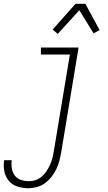

<svg xmlns="http://www.w3.org/2000/svg" viewBox="-52 -771 572 1014"><path d="M97 223Q68 223 40 214Q12 205 -5.5 184Q-23 163 -29 134Q-35 105 -30 75H10Q7 97 10.5 118.5Q14 140 26 156Q38 172 58 179Q78 186 100 186Q118 186 136 180Q154 174 168.5 161.5Q183 149 193.5 133Q204 117 212 100Q220 83 224.5 65Q229 47 232 29L317 -483H164V-520H363L271 35Q267 58 261 80Q255 102 245 123Q235 144 219.5 163.5Q204 183 184.5 197Q165 211 142.5 217Q120 223 97 223ZM253 -592 226 -615 347 -751H399L474 -612L442 -595L367 -717Z"/></svg>

Font: Iosevka Term Curly XLt Obl
Style: Regular
Weight: 200
Italic angle: -9°
Designer: Belleve Invis
Foundry: Belleve Invis
Version: Version 32.3.0